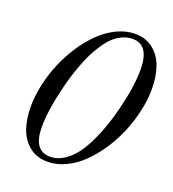

<svg xmlns="http://www.w3.org/2000/svg" viewBox="-136 -834 861 956"><g transform="rotate(20 294.5 -356.0)"><path d="M418 -730Q475.1 -730 514.4 -698.2Q553.7 -666.5 571.3 -615.5Q588.9 -564.5 588.9 -499Q588.9 -443.4 575.4 -382.6Q562 -321.8 538.3 -264.9Q514.6 -208 480.2 -156.2Q445.8 -104.5 406.2 -65.9Q366.7 -27.3 319.1 -4.6Q271.5 18.1 223.1 18.1Q166 18.1 126.7 -13.4Q87.4 -44.9 69.6 -95.9Q51.8 -147 51.8 -212.9Q51.8 -269 65.4 -330.3Q79.1 -391.6 103 -448.5Q127 -505.4 161.4 -556.9Q195.8 -608.4 235.6 -646.7Q275.4 -685.1 322.8 -707.5Q370.1 -730 418 -730ZM414.1 -702.1Q386.2 -702.1 359.9 -689.9Q333.5 -677.7 312.5 -657.5Q291.5 -637.2 272.2 -608.2Q252.9 -579.1 238 -548.8Q223.1 -518.6 210 -483.2Q196.8 -447.8 187.7 -417.7Q178.7 -387.7 170.9 -356Q138.2 -224.1 138.2 -136.2Q138.2 -9.8 227.1 -9.8Q265.6 -9.8 300.5 -33Q335.4 -56.2 360.8 -90.8Q386.2 -125.5 408.7 -174.1Q431.2 -222.7 445.3 -265.6Q459.5 -308.6 471.2 -356Q502.9 -481.9 502.9 -570.8Q502.9 -702.1 414.1 -702.1Z"/></g></svg>

Font: Flanker Steampunk
Style: Italic
Weight: 400
Italic angle: -12°
Designer: Alexey Kryukov, Leonardo Di Lena
Foundry: Alexey Kryukov, Leonardo Di Lena
Version: 1.210